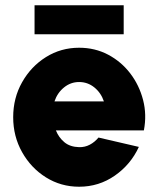

<svg xmlns="http://www.w3.org/2000/svg" viewBox="-20 -695 600 728"><path d="M280 13Q211 13 154.2 -22.5Q97.5 -58 63.8 -118Q30 -178 30 -250.5Q30 -323.5 63.8 -383.2Q97.5 -443 154.2 -478.5Q211 -514 280 -514Q340 -514 389.8 -487.8Q439.5 -461.5 473.8 -416.8Q508 -372 522.5 -316Q537 -260 525.5 -200.5H192Q202.5 -174 223.8 -156Q245 -138 280 -137Q302 -136.5 320.8 -146.5Q339.5 -156.5 353.5 -173.5L506.5 -138Q476 -71.5 415.5 -29.2Q355 13 280 13ZM186.5 -310.5H374Q363 -343 337.8 -363.5Q312.5 -384 280 -384Q248 -384 222.8 -363.5Q197.5 -343 186.5 -310.5ZM111 -675H449V-565H111Z"/></svg>

Font: Urbanist Black
Style: Regular
Weight: 900
Designer: Corey Hu
Foundry: Corey Hu
Version: Version 1.330; ttfautohint (v1.8.4.7-5d5b)